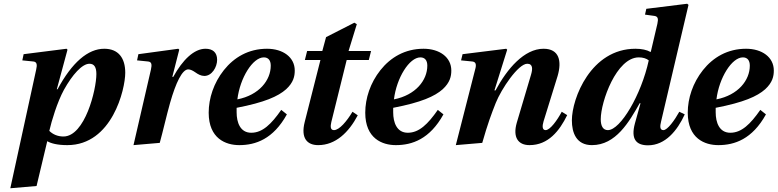

<svg xmlns="http://www.w3.org/2000/svg" viewBox="-20 -762 4147 1024"><path d="M35 242 175 230 232 -9C252 3 287 12 339 12C578 12 648 -286 648 -374C648 -452 612 -502 536 -502C449 -502 364 -429 287 -286H283L340 -497L335 -502L106 -473L99 -440L158 -434C177 -432 179 -417 173 -391ZM243 -64C255 -117 285 -217 321 -283C366 -364 418 -422 457 -422C483 -422 494 -403 494 -367C494 -284 433 -34 318 -34C287 -34 261 -46 243 -64Z M692 12 832 0C850 -65 868 -146 887 -213C918 -322 952 -392 984 -392C996 -392 1009 -385 1022 -376C1036 -366 1052 -357 1070 -357C1110 -357 1138 -404 1138 -443C1138 -483 1114 -502 1076 -502C1015 -502 954 -443 904 -352H899L936 -497L931 -502L718 -473L711 -440L770 -434C789 -432 791 -418 785 -391Z M1093 -161C1093 -23 1184 12 1256 12C1343 12 1437 -20 1510 -152L1480 -176C1427 -100 1380 -54 1320 -54C1261 -54 1242 -109 1242 -163V-187C1392 -216 1463 -248 1506 -286C1545 -322 1552 -355 1552 -386C1552 -457 1489 -502 1404 -502C1305 -502 1228 -456 1174 -388C1120 -320 1093 -238 1093 -161ZM1246 -232C1260 -347 1328 -456 1387 -456C1411 -456 1424 -440 1424 -412C1424 -334 1362 -255 1246 -232Z M1605 -111C1583 -24 1619 12 1677 12C1770 12 1840 -56 1888 -147L1860 -166C1830 -116 1790 -68 1761 -68C1741 -68 1742 -89 1747 -111L1829 -442H1947L1959 -490H1839L1883 -633L1870 -641L1719 -564L1699 -490H1618L1606 -442H1689Z M1928 -161C1928 -23 2019 12 2091 12C2178 12 2272 -20 2345 -152L2315 -176C2262 -100 2215 -54 2155 -54C2096 -54 2077 -109 2077 -163V-187C2227 -216 2298 -248 2341 -286C2380 -322 2387 -355 2387 -386C2387 -457 2324 -502 2239 -502C2140 -502 2063 -456 2009 -388C1955 -320 1928 -238 1928 -161ZM2081 -232C2095 -347 2163 -456 2222 -456C2246 -456 2259 -440 2259 -412C2259 -334 2197 -255 2081 -232Z M2411 12 2552 0C2581 -102 2601 -155 2624 -213C2654 -288 2744 -422 2792 -422C2823 -422 2821 -393 2812 -363L2736 -107C2714 -30 2743 12 2804 12C2904 12 2964 -64 3005 -148L2976 -166C2952 -121 2914 -68 2890 -68C2872 -68 2871 -89 2879 -115L2954 -357C2977 -436 2963 -502 2879 -502C2776 -502 2685 -396 2623 -280H2617L2685 -497L2680 -502L2447 -473L2439 -440L2499 -434C2518 -432 2522 -418 2514 -391Z M3030 -120C3030 -55 3053 12 3137 12C3264 12 3335 -111 3392 -212L3396 -211L3366 -103C3344 -21 3372 13 3436 13C3528 13 3592 -65 3632 -152L3603 -166C3578 -121 3540 -68 3518 -68C3499 -68 3499 -88 3506 -115L3652 -736L3645 -742L3427 -715L3420 -684L3471 -677C3489 -674 3492 -662 3486 -635L3451 -486L3449 -485C3430 -496 3402 -502 3369 -502C3132 -502 3030 -238 3030 -120ZM3184 -126C3184 -220 3268 -456 3387 -456C3409 -456 3428 -450 3440 -440C3400 -256 3289 -68 3222 -68C3196 -68 3184 -90 3184 -126Z M3648 -161C3648 -23 3739 12 3811 12C3898 12 3992 -20 4065 -152L4035 -176C3982 -100 3935 -54 3875 -54C3816 -54 3797 -109 3797 -163V-187C3947 -216 4018 -248 4061 -286C4100 -322 4107 -355 4107 -386C4107 -457 4044 -502 3959 -502C3860 -502 3783 -456 3729 -388C3675 -320 3648 -238 3648 -161ZM3801 -232C3815 -347 3883 -456 3942 -456C3966 -456 3979 -440 3979 -412C3979 -334 3917 -255 3801 -232Z"/></svg>

Font: Heuristica
Style: Bold Italic
Weight: 700
Italic angle: -13°
Version: Version 1.0.1